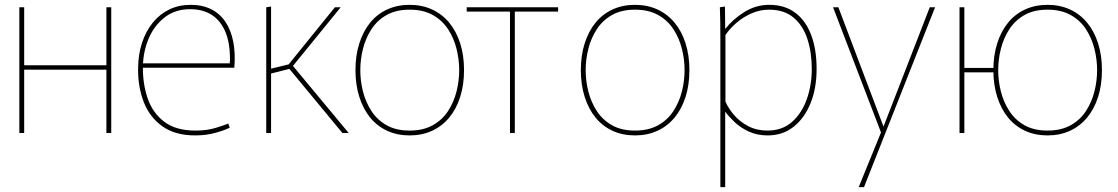

<svg xmlns="http://www.w3.org/2000/svg" viewBox="-20 -550 4622 794"><path d="M60 -520H80V-280H420V-520H440V0H420V-262H80V0H60Z M787 10Q705 10 652.5 -27Q600 -64 575.5 -125.5Q551 -187 551 -262Q551 -323 567 -372Q583 -421 612 -456.5Q641 -492 680.5 -511Q720 -530 768 -530Q817 -530 853 -512Q889 -494 912 -460Q935 -426 944.5 -378Q954 -330 949 -270H566L571 -274Q570 -205 590 -145Q610 -85 658 -47.5Q706 -10 788 -10Q836 -10 871.5 -21Q907 -32 924 -39L930 -22Q911 -12 872 -1Q833 10 787 10ZM567 -288H930Q931 -294 931 -299.5Q931 -305 931 -307Q931 -374 911.5 -419.5Q892 -465 855.5 -488.5Q819 -512 766 -512Q705 -512 661.5 -478.5Q618 -445 595 -391Q572 -337 571 -275Z M1081 -520 1101 -523V-266L1179 -285L1165 -273L1365 -520H1389L1183 -267L1186 -284L1422 0H1396L1171 -272L1184 -267L1101 -246V0H1081Z M1674 10Q1623 10 1581.5 -9Q1540 -28 1511 -63.5Q1482 -99 1466 -149Q1450 -199 1450 -260Q1450 -321 1466 -371Q1482 -421 1511 -456.5Q1540 -492 1581.5 -511Q1623 -530 1674 -530Q1725 -530 1766.5 -511Q1808 -492 1837.5 -456.5Q1867 -421 1883 -371Q1899 -321 1899 -260Q1899 -199 1883 -149Q1867 -99 1837.5 -63.5Q1808 -28 1766.5 -9Q1725 10 1674 10ZM1674 -10Q1730 -10 1769.5 -32Q1809 -54 1833 -91Q1857 -128 1868 -172Q1879 -216 1879 -260Q1879 -304 1868 -348Q1857 -392 1833 -429Q1809 -466 1769.5 -488Q1730 -510 1674 -510Q1618 -510 1579 -488Q1540 -466 1516 -429Q1492 -392 1481 -348Q1470 -304 1470 -260Q1470 -216 1481 -172Q1492 -128 1516 -91Q1540 -54 1579 -32Q1618 -10 1674 -10Z M2089 0V-520H2109V0ZM1910 -502V-520H2288V-502Z M2606 10Q2555 10 2513.5 -9Q2472 -28 2443 -63.5Q2414 -99 2398 -149Q2382 -199 2382 -260Q2382 -321 2398 -371Q2414 -421 2443 -456.5Q2472 -492 2513.5 -511Q2555 -530 2606 -530Q2657 -530 2698.5 -511Q2740 -492 2769.5 -456.5Q2799 -421 2815 -371Q2831 -321 2831 -260Q2831 -199 2815 -149Q2799 -99 2769.5 -63.5Q2740 -28 2698.5 -9Q2657 10 2606 10ZM2606 -10Q2662 -10 2701.5 -32Q2741 -54 2765 -91Q2789 -128 2800 -172Q2811 -216 2811 -260Q2811 -304 2800 -348Q2789 -392 2765 -429Q2741 -466 2701.5 -488Q2662 -510 2606 -510Q2550 -510 2511 -488Q2472 -466 2448 -429Q2424 -392 2413 -348Q2402 -304 2402 -260Q2402 -216 2413 -172Q2424 -128 2448 -91Q2472 -54 2511 -32Q2550 -10 2606 -10Z M2959 -390Q2959 -428 2958.5 -459Q2958 -490 2957 -520L2978 -523L2979 -431H2980Q3009 -469 3057 -499.5Q3105 -530 3161 -530Q3225 -530 3268.5 -497.5Q3312 -465 3334.5 -405.5Q3357 -346 3357 -265Q3357 -184 3331.5 -122Q3306 -60 3261 -25Q3216 10 3155 10Q3111 10 3076.5 -6Q3042 -22 3018 -45Q2994 -68 2980 -87H2979V224H2959ZM3154 -10Q3215 -10 3255.5 -46Q3296 -82 3316.5 -140Q3337 -198 3337 -265Q3337 -333 3319 -388.5Q3301 -444 3262 -477Q3223 -510 3160 -510Q3123 -510 3088.5 -495Q3054 -480 3026 -456Q2998 -432 2980 -405V-130Q2992 -102 3015.5 -74.5Q3039 -47 3074 -28.5Q3109 -10 3154 -10Z M3626 -9 3630 -17 3825 -520H3847L3553 224H3531ZM3425 -520H3447L3635 -23H3639L3630 -3H3623Z M4312 10Q4261 10 4219.5 -9Q4178 -28 4149 -63.5Q4120 -99 4104 -149Q4088 -199 4088 -260Q4088 -321 4104 -371Q4120 -421 4149 -456.5Q4178 -492 4219.5 -511Q4261 -530 4312 -530Q4363 -530 4404.5 -511Q4446 -492 4475.5 -456.5Q4505 -421 4521 -371Q4537 -321 4537 -260Q4537 -199 4521 -149Q4505 -99 4475.5 -63.5Q4446 -28 4404.5 -9Q4363 10 4312 10ZM3948 0V-520H3968V0ZM3966 -251V-269H4094V-251ZM4312 -10Q4368 -10 4407.5 -32Q4447 -54 4471 -91Q4495 -128 4506 -172Q4517 -216 4517 -260Q4517 -304 4506 -348Q4495 -392 4471 -429Q4447 -466 4407.5 -488Q4368 -510 4312 -510Q4256 -510 4217 -488Q4178 -466 4154 -429Q4130 -392 4119 -348Q4108 -304 4108 -260Q4108 -216 4119 -172Q4130 -128 4154 -91Q4178 -54 4217 -32Q4256 -10 4312 -10Z"/></svg>

Font: Murecho Thin
Style: Regular
Weight: 100
Designer: Neil Summerour
Foundry: Positype
Version: Version 1.010